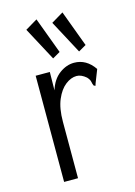

<svg xmlns="http://www.w3.org/2000/svg" viewBox="-107 -741 564 800"><g transform="rotate(-15 175.0 -341.0)"><path d="M68 -457H129L128 -378Q142 -423 172.5 -445.5Q203 -468 236 -468Q289 -468 323 -418L301 -362L298 -352L291 -355Q287 -363 285.5 -372.5Q284 -382 273 -394Q252 -412 232 -412Q208 -412 184 -393.5Q160 -375 144 -337.5Q128 -300 128 -242V1H68ZM157 -508 80 -652 132 -683 190 -527ZM269 -508 192 -652 244 -683 302 -527Z"/></g></svg>

Font: Inconsolata ExtraCondensed
Style: Regular
Weight: 400
Width: 2
Monospace: yes
Designer: Raph Levien, Cyreal, Brenton Simpson
Foundry: Raph Levien, Cyreal, Google
Version: Version 3.001; ttfautohint (v1.8.2.53-6de2)